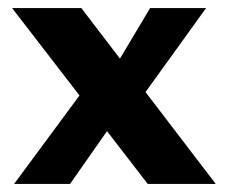

<svg xmlns="http://www.w3.org/2000/svg" viewBox="-20 -457 566 477"><path d="M270 -298 353 -437H492L319 -197ZM516 0H347L10 -437H182ZM252 -140 154 0H15L188 -234Z"/></svg>

Font: Reem Kufi Fun
Style: Regular
Weight: 400
Designer: Khaled Hosny
Version: Version 1.005